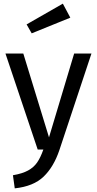

<svg xmlns="http://www.w3.org/2000/svg" viewBox="-20 -821 532 1054"><path d="M306 3Q275 95 219.5 148.5Q164 202 61 213L51 141Q103 132 134 115Q165 98 183.5 71.5Q202 45 218 0H187L10 -527H108L249 -67L387 -527H482ZM366 -724 154 -638 126 -687 325 -801Z"/></svg>

Font: Wolseley Sans
Style: Regular
Weight: 400
Designer: Carrois Corporate & Edenspiekermann AG
Foundry: Carrois Corporate GbR & Edenspiekermann AG
Version: Version 4.202